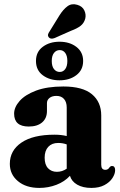

<svg xmlns="http://www.w3.org/2000/svg" viewBox="-20 -887 576 918"><path d="M27 -103.5Q27 -167.5 82.5 -205.2Q138 -243 240.5 -243Q273.5 -243 299 -236.5V-373Q299 -399 286 -413.8Q273 -428.5 250 -428.5Q229 -428.5 216.8 -418.8Q204.5 -409 204.5 -394V-356Q204.5 -321.5 181.5 -301.8Q158.5 -282 117.5 -282Q47.5 -282 47.5 -343.5Q47.5 -374.5 73.8 -404.2Q100 -434 152.5 -453.8Q205 -473.5 283 -473.5Q375 -473.5 419.5 -436.5Q464 -399.5 464 -335V-99Q464 -75 484 -75Q497 -75 504.5 -88Q509.5 -93.5 515 -93.5Q530.5 -93.5 530.5 -73.5Q530.5 -55.5 517.5 -35.5Q504.5 -15.5 479.2 -2Q454 11.5 417 11.5Q376 11.5 349 -4.2Q322 -20 314.5 -46.5Q289 -18.5 250 -3.5Q211 11.5 168 11.5Q104.5 11.5 65.8 -20.8Q27 -53 27 -103.5ZM193.5 -133Q193.5 -99.5 209.8 -82.5Q226 -65.5 252 -65.5Q277.5 -65.5 299 -80.5V-196.5Q280 -203.5 258 -203.5Q228 -203.5 210.8 -185Q193.5 -166.5 193.5 -133ZM264 -813Q282.5 -842.5 302.8 -857.2Q323 -872 349.5 -864Q374 -857 383.2 -837.2Q392.5 -817.5 387.5 -797.5Q381.5 -776 365 -763.2Q348.5 -750.5 320 -740L239.5 -704.5Q220.5 -698 212 -710Q208 -716.5 210 -723.2Q212 -730 216.5 -736ZM264.5 -503Q217 -503 184.5 -527.2Q152 -551.5 152 -595.5Q152 -639 184.5 -663.2Q217 -687.5 264.5 -687.5Q313 -687.5 345.2 -662.8Q377.5 -638 377.5 -595.5Q377.5 -552.5 345.2 -527.8Q313 -503 264.5 -503ZM265.5 -647.5Q249 -647.5 238.2 -634Q227.5 -620.5 227.5 -595.5Q227.5 -570 238.2 -556.5Q249 -543 265.5 -543Q282 -543 292 -556.8Q302 -570.5 302 -595.5Q302 -620 292 -633.8Q282 -647.5 265.5 -647.5Z"/></svg>

Font: Fraunces 72pt Soft
Style: Bold
Weight: 700
Version: Version 1.000;[b76b70a41]